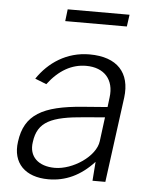

<svg xmlns="http://www.w3.org/2000/svg" viewBox="-52 -750 648 804"><g transform="rotate(5 272.0 -348.0)"><path d="M460 -706H200L194 -656H453ZM181 10C253 10 316 -19 372 -80L366 0H420L468 -359C481 -463 425 -526 308 -526C212 -526 137 -475 90 -405L138 -386C184 -447 238 -477 298 -477C374 -477 417 -429 407 -354L402 -313L299 -305C130 -292 56 -250 41 -136C28 -45 84 10 181 10ZM204 -40C135 -40 93 -78 103 -140C114 -226 171 -251 310 -262L395 -269L382 -168C374 -103 279 -40 204 -40Z"/></g></svg>

Font: United Sans ExtraLight
Style: Italic
Weight: 200
Italic angle: -8°
Designer: Pablo Impallari, Rodrigo Fuenzalida (Modified by Dan O. Williams)
Version: Version 1.000;PS 001.000;hotconv 1.0.88;makeotf.lib2.5.64775